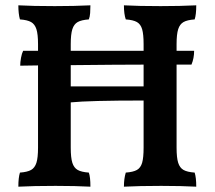

<svg xmlns="http://www.w3.org/2000/svg" viewBox="-20 -699 807 722"><path d="M712 -50Q718 -31 718 3Q663 0 586 0Q503 0 446 3Q446 -27 453 -50Q481 -52 495 -60Q509 -68 514.5 -87Q520 -106 520 -144V-321Q315 -321 246 -314V-144Q246 -106 252 -87Q258 -68 272 -60Q286 -52 314 -50Q320 -34 320 3Q265 0 189 0Q105 0 49 3Q49 -31 55 -50Q83 -52 97 -60Q111 -68 117 -87Q123 -106 123 -144V-453L56 -452Q56 -465 59 -481.5Q62 -498 67 -508H123V-533Q123 -570 117 -589Q111 -608 97 -616Q83 -624 55 -626Q49 -647 49 -679Q103 -676 186 -676Q260 -676 320 -679Q320 -664 319 -650Q318 -636 314 -626Q286 -624 272 -616Q258 -608 252 -589Q246 -570 246 -533V-508H520V-533Q520 -570 514.5 -589Q509 -608 495 -616Q481 -624 453 -626Q446 -646 446 -679Q500 -676 584 -676Q658 -676 718 -679Q718 -644 712 -626Q684 -624 670 -616Q656 -608 650 -589Q644 -570 644 -533V-508H710Q710 -480 700 -456H644V-144Q644 -106 650 -87Q656 -68 670 -60Q684 -52 712 -50ZM520 -374V-456Q432 -456 246 -454V-374Z"/></svg>

Font: Vollkorn SC SemiBold
Style: Regular
Weight: 600
Designer: Friedrich Althausen
Foundry: Friedrich Althausen
Version: Version 4.015